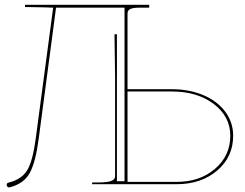

<svg xmlns="http://www.w3.org/2000/svg" viewBox="-20 -780 1037 813"><path d="M370.1 0V-7.3H392.6Q417 -7.3 432.9 -9.5Q448.7 -11.7 455.8 -15.9Q462.9 -20 465.1 -24.4Q467.3 -28.8 467.3 -35.2V-459.5L464.8 -634.8H475.1V-12.7H507.3V-747.6H217.3L143.6 -190.4Q130.4 -91.8 105.7 -47.1Q81.1 -2.4 21.5 13.2Q16.6 14.6 12.7 11.7Q9.3 9.3 8.5 4.6Q7.8 0 9.8 -2.9Q11.7 -5.9 16.6 -6.8Q71.3 -20.5 94.7 -58.3Q118.2 -96.2 130.9 -190.4L205.1 -747.6H202.6Q200.7 -747.6 169.7 -748.8Q138.7 -750 105 -750H85.9V-759.8H611.8V-747.6H572.3Q543.5 -747.6 531.7 -741.9Q520 -736.3 520 -722.7V-402.3H707.5Q781.7 -402.3 841.3 -377Q900.9 -351.6 934.1 -306.6Q967.3 -261.7 967.3 -205.1Q967.3 -115.7 899.7 -57.9Q832 0 727.5 0ZM520 -392.6V-9.8H727.5Q826.2 -9.8 890.6 -65.2Q955.1 -120.6 955.1 -205.1Q955.1 -286.6 885.3 -339.6Q815.4 -392.6 707.5 -392.6Z"/></svg>

Font: ZnikomitNo25
Style: Regular
Weight: 100
Designer: gluk
Foundry: gluk
Version: Version 0.56